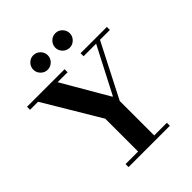

<svg xmlns="http://www.w3.org/2000/svg" viewBox="-268 -1115 1265 1265"><g transform="rotate(-45 365.0 -482.5)"><path d="M185 0V-28H302V-334L68 -726H-7V-754H343V-726H250L438 -403H442L609 -726H492V-754H737V-726H645L452 -349V-28H570V0ZM468 -830Q440 -830 420 -850Q400 -870 400 -897Q400 -925 420 -945Q440 -965 468 -965Q495 -965 515 -945Q535 -925 535 -897Q535 -870 515 -850Q495 -830 468 -830ZM262 -830Q235 -830 215 -850Q195 -870 195 -897Q195 -925 215 -945Q235 -965 262 -965Q290 -965 310 -945Q330 -925 330 -897Q330 -870 310 -850Q290 -830 262 -830Z"/></g></svg>

Font: Libre Bodoni SemiBold
Style: Regular
Weight: 600
Designer: Pablo Impallari, Rodrigo Fuenzalida
Foundry: Impallari Type
Version: Version 2.005;gftools[0.9.23]